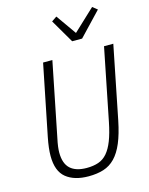

<svg xmlns="http://www.w3.org/2000/svg" viewBox="-137 -1022 869 1120"><g transform="rotate(-15 297.5 -462.5)"><path d="M227 -698 138 -254Q131 -222 128.5 -201.5Q126 -181 126 -166Q126 -100 159.5 -69Q193 -38 259 -38Q299 -38 329.5 -48.5Q360 -59 382.5 -85Q405 -111 422 -154.5Q439 -198 452 -263L539 -698H595L507 -258Q491 -179 469 -127Q447 -75 417 -44Q387 -13 347.5 -0.5Q308 12 257 12Q171 12 121.5 -28Q72 -68 72 -160Q72 -206 85 -271L171 -698ZM367 -774 284 -916 315 -937 401 -815 531 -937 560 -914 427 -774Z"/></g></svg>

Font: IBM Plex Sans Condensed Light
Style: Italic
Weight: 300
Width: 3
Italic angle: -11°
Designer: Mike Abbink, Paul van der Laan, Pieter van Rosmalen
Foundry: Bold Monday
Version: Version 1.3